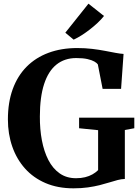

<svg xmlns="http://www.w3.org/2000/svg" viewBox="-20 -1014 760 1045"><path d="M380 11Q294.5 11 228 -17.5Q161.5 -46 116 -97Q70.5 -148 46.8 -216.2Q23 -284.5 23 -364Q23 -456.5 49.2 -528.8Q75.5 -601 124.8 -650.8Q174 -700.5 243.8 -726.5Q313.5 -752.5 400.5 -752.5Q443 -752.5 481 -748Q519 -743.5 551.5 -737.2Q584 -731 609.5 -726.2Q635 -721.5 652.5 -720.5L639 -530.5H538.5L512.5 -663.5Q507.5 -671 493.8 -679Q480 -687 456 -692.5Q432 -698 395 -698Q331.5 -698 287.2 -662.5Q243 -627 220 -556.2Q197 -485.5 197 -380Q196.5 -311 208 -250.2Q219.5 -189.5 243.2 -143.2Q267 -97 304.5 -70.5Q342 -44 394 -44Q421 -44 443.2 -49.5Q465.5 -55 483.2 -65Q501 -75 514 -88V-305.5L410.5 -316V-373.5H711V-316L659.5 -306.5V-40Q640.5 -39.5 619.8 -34Q599 -28.5 575 -21Q551 -13.5 522.2 -6.2Q493.5 1 458.2 6Q423 11 380 11ZM380.5 -798.5 335.5 -836 461.5 -994 546 -927Q531.5 -908.5 511.5 -889.8Q491.5 -871 469.2 -853.8Q447 -836.5 424.5 -822.2Q402 -808 381.5 -798.5Z"/></svg>

Font: Merriweather 48pt
Style: Bold
Weight: 700
Version: Version 2.100